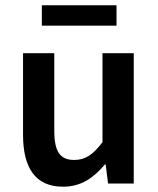

<svg xmlns="http://www.w3.org/2000/svg" viewBox="-20 -693 598 725"><path d="M218 12C286 12 333 -21 376 -72H379L388 0H485V-492H367V-156C331 -109 303 -89 260 -89C208 -89 185 -119 185 -199V-492H67V-184C67 -60 113 12 218 12ZM138 -596H420V-673H138Z"/></svg>

Font: Source Sans Pro Semibold
Style: Regular
Weight: 600
Designer: Paul D. Hunt
Foundry: Adobe Systems Incorporated
Version: Version 3.006;hotconv 1.0.111;makeotfexe 2.5.65597